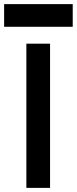

<svg xmlns="http://www.w3.org/2000/svg" viewBox="-55 -912 373 932"><path d="M73 0V-700H188V0ZM-35 -782V-892H298V-782Z"/></svg>

Font: Fustat
Style: Bold
Weight: 700
Designer: Mohamed Gaber, Khaled Hosny, Laura Garcia Mut
Foundry: Kief Type Foundry, Alif Type Foundry, Hard Type Foundry
Version: Version 1.007